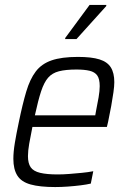

<svg xmlns="http://www.w3.org/2000/svg" viewBox="-20 -748 513 776"><path d="M203 8Q141 8 103.5 -2.5Q66 -13 50 -38.5Q34 -64 34 -106Q34 -134 40 -170.5Q46 -207 56 -254Q71 -327 86 -377.5Q101 -428 124.5 -459Q148 -490 188.5 -504Q229 -518 295 -518Q350 -518 382 -508Q414 -498 428 -475.5Q442 -453 442 -416Q442 -400 438.5 -375Q435 -350 429.5 -319.5Q424 -289 417 -256L412 -235H111Q103 -196 98 -167Q93 -138 93 -117Q93 -88 104 -72Q115 -56 142 -49.5Q169 -43 213 -43Q235 -43 260.5 -45Q286 -47 311.5 -49.5Q337 -52 357 -56L347 -6Q330 -2 306 1Q282 4 255 6Q228 8 203 8ZM121 -282H365L368 -299Q374 -328 378.5 -354.5Q383 -381 383 -400Q383 -429 373 -443Q363 -457 342 -462Q321 -467 289 -467Q246 -467 218.5 -460Q191 -453 174.5 -434Q158 -415 146 -378.5Q134 -342 121 -282ZM243 -590 244 -595 342 -728H410L409 -723L289 -590Z"/></svg>

Font: Saira SemiCondensed Light
Style: Italic
Weight: 300
Width: 4
Italic angle: -12°
Designer: Hector Gatti with collaboration of the Omnibus-Type team
Foundry: Omnibus-Type
Version: Version 1.101